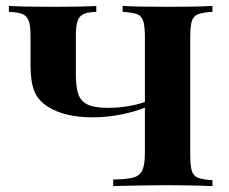

<svg xmlns="http://www.w3.org/2000/svg" viewBox="-20 -628 772 648"><path d="M622 -502V-106Q622 -68 627.5 -51Q633 -34 648.5 -28Q664 -22 697 -20V0Q678 0 668 -1Q596 -3 539 -3Q485 -3 362 0V-22Q409 -23 430.5 -29Q452 -35 460.5 -53.5Q469 -72 469 -112V-265Q439 -252 391 -242Q343 -232 293 -232Q199 -232 143 -267Q109 -288 96 -320Q83 -352 83 -407V-507Q83 -541 77 -557.5Q71 -574 56 -580.5Q41 -587 10 -588V-608Q58 -605 163 -605Q260 -605 305 -608V-588Q276 -587 262 -580.5Q248 -574 242 -557.5Q236 -541 236 -507V-379Q236 -335 244 -311Q252 -287 275 -275.5Q298 -264 344 -264Q378 -264 411.5 -269.5Q445 -275 469 -284V-502Q469 -540 463.5 -557Q458 -574 443 -580Q428 -586 394 -588V-608Q445 -605 549 -605Q646 -605 697 -608V-588Q664 -586 648.5 -580Q633 -574 627.5 -557Q622 -540 622 -502Z"/></svg>

Font: Playfair Display SC
Style: Bold
Weight: 700
Designer: Claus Eggers Sørensen
Foundry: Claus Eggers Sørensen
Version: Version 1.200; ttfautohint (v1.6)